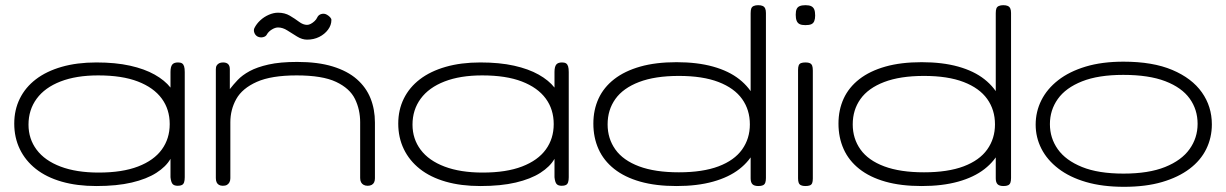

<svg xmlns="http://www.w3.org/2000/svg" viewBox="-20 -707 4732 741"><path d="M666 10Q652 10 646 3Q640 -4 638 -23V-94Q621 -64 583.5 -40Q546 -16 488.5 -2.5Q431 11 352 11Q277 11 218 -6Q159 -23 118.5 -55Q78 -87 56.5 -131.5Q35 -176 35 -230Q35 -283 56.5 -326.5Q78 -370 118.5 -401Q159 -432 218 -449Q277 -466 352 -466Q426 -466 482 -453.5Q538 -441 577 -419Q616 -397 638 -369V-429Q638 -449 644.5 -457.5Q651 -466 667 -466Q677 -466 682.5 -462.5Q688 -459 690.5 -451Q693 -443 693 -429V-23Q693 -11 690.5 -3.5Q688 4 682 7Q676 10 666 10ZM361 -41Q452 -41 513 -64.5Q574 -88 604.5 -130Q635 -172 635 -228Q635 -285 604 -327Q573 -369 512 -392.5Q451 -416 359 -416Q274 -416 213.5 -392.5Q153 -369 121.5 -326Q90 -283 90 -226Q90 -171 121.5 -129Q153 -87 214 -64Q275 -41 361 -41Z M840 10Q831 10 825 6.5Q819 3 816 -3.5Q813 -10 813 -20V-440Q813 -449 816.5 -454.5Q820 -460 826 -463Q832 -466 841 -466Q847 -466 852 -464.5Q857 -463 860.5 -459.5Q864 -456 865.5 -451Q867 -446 867 -440V-363Q880 -380 897.5 -398.5Q915 -417 943.5 -432.5Q972 -448 1016.5 -458Q1061 -468 1127 -468Q1207 -468 1264 -450.5Q1321 -433 1357 -401.5Q1393 -370 1410 -327.5Q1427 -285 1427 -234V-19Q1427 -10 1424 -3.5Q1421 3 1414.5 6.5Q1408 10 1399 10Q1390 10 1383.5 6.5Q1377 3 1373.5 -3.5Q1370 -10 1370 -20V-235Q1370 -284 1350 -325Q1330 -366 1277 -391Q1224 -416 1125 -416Q1027 -416 971 -391Q915 -366 892 -325Q869 -284 869 -235V-19Q869 -10 865.5 -3.5Q862 3 856 6.5Q850 10 840 10ZM1053 -658Q1079 -658 1098.5 -646.5Q1118 -635 1134 -623Q1150 -611 1165 -611Q1172 -611 1179.5 -615Q1187 -619 1194 -625.5Q1201 -632 1204 -639Q1209 -650 1220.5 -653Q1232 -656 1242 -650Q1249 -646 1254 -640.5Q1259 -635 1259 -630Q1259 -610 1246 -592.5Q1233 -575 1212 -564.5Q1191 -554 1165 -554Q1146 -554 1126.5 -566Q1107 -578 1089 -589.5Q1071 -601 1053 -601Q1042 -601 1029 -593Q1016 -585 1010 -574Q1006 -566 995 -563.5Q984 -561 974 -566Q965 -571 961.5 -581Q958 -591 962 -599Q970 -615 984.5 -628.5Q999 -642 1017.5 -650Q1036 -658 1053 -658Z M2148 10Q2134 10 2128 3Q2122 -4 2120 -23V-94Q2103 -64 2065.5 -40Q2028 -16 1970.5 -2.5Q1913 11 1834 11Q1759 11 1700 -6Q1641 -23 1600.5 -55Q1560 -87 1538.5 -131.5Q1517 -176 1517 -230Q1517 -283 1538.5 -326.5Q1560 -370 1600.5 -401Q1641 -432 1700 -449Q1759 -466 1834 -466Q1908 -466 1964 -453.5Q2020 -441 2059 -419Q2098 -397 2120 -369V-429Q2120 -449 2126.5 -457.5Q2133 -466 2149 -466Q2159 -466 2164.5 -462.5Q2170 -459 2172.5 -451Q2175 -443 2175 -429V-23Q2175 -11 2172.5 -3.5Q2170 4 2164 7Q2158 10 2148 10ZM1843 -41Q1934 -41 1995 -64.5Q2056 -88 2086.5 -130Q2117 -172 2117 -228Q2117 -285 2086 -327Q2055 -369 1994 -392.5Q1933 -416 1841 -416Q1756 -416 1695.5 -392.5Q1635 -369 1603.5 -326Q1572 -283 1572 -226Q1572 -171 1603.5 -129Q1635 -87 1696 -64Q1757 -41 1843 -41Z M2591 11Q2511 11 2451 -6Q2391 -23 2350.5 -55Q2310 -87 2290 -131.5Q2270 -176 2270 -230Q2270 -283 2290 -326.5Q2310 -370 2350.5 -401.5Q2391 -433 2451 -450Q2511 -467 2591 -467Q2671 -467 2732 -450Q2793 -433 2833.5 -401Q2874 -369 2894.5 -325Q2915 -281 2915 -227Q2915 -173 2894.5 -129.5Q2874 -86 2833.5 -54.5Q2793 -23 2732 -6Q2671 11 2591 11ZM2600 -42Q2692 -42 2753 -65Q2814 -88 2844 -130Q2874 -172 2874 -227Q2874 -283 2844 -325Q2814 -367 2753 -390.5Q2692 -414 2600 -414Q2508 -414 2446.5 -390.5Q2385 -367 2355 -325Q2325 -283 2325 -227Q2325 -172 2355 -130Q2385 -88 2446.5 -65Q2508 -42 2600 -42ZM2907 11Q2891 11 2884 4Q2877 -3 2877 -19V-656Q2877 -668 2879.5 -674.5Q2882 -681 2889 -684Q2896 -687 2906 -687Q2917 -687 2923.5 -684Q2930 -681 2933 -674.5Q2936 -668 2936 -657V-20Q2936 -9 2933.5 -2Q2931 5 2924.5 8Q2918 11 2907 11Z M3088 11Q3078 11 3071.5 8Q3065 5 3062.5 -1.5Q3060 -8 3060 -19V-437Q3060 -448 3062.5 -454.5Q3065 -461 3071.5 -463.5Q3078 -466 3089 -466Q3100 -466 3106 -463Q3112 -460 3114.5 -453.5Q3117 -447 3117 -435V-18Q3117 -7 3114.5 -0.5Q3112 6 3105.5 8.5Q3099 11 3088 11ZM3088 -610Q3074 -610 3066 -614Q3058 -618 3054.5 -627Q3051 -636 3051 -650Q3051 -664 3054.5 -672Q3058 -680 3066.5 -683.5Q3075 -687 3089 -687Q3103 -687 3111 -683Q3119 -679 3122.5 -670.5Q3126 -662 3126 -647Q3126 -634 3122.5 -625.5Q3119 -617 3111 -613.5Q3103 -610 3088 -610Z M3537 11Q3457 11 3397 -6Q3337 -23 3296.5 -55Q3256 -87 3236 -131.5Q3216 -176 3216 -230Q3216 -283 3236 -326.5Q3256 -370 3296.5 -401.5Q3337 -433 3397 -450Q3457 -467 3537 -467Q3617 -467 3678 -450Q3739 -433 3779.5 -401Q3820 -369 3840.5 -325Q3861 -281 3861 -227Q3861 -173 3840.5 -129.5Q3820 -86 3779.5 -54.5Q3739 -23 3678 -6Q3617 11 3537 11ZM3546 -42Q3638 -42 3699 -65Q3760 -88 3790 -130Q3820 -172 3820 -227Q3820 -283 3790 -325Q3760 -367 3699 -390.5Q3638 -414 3546 -414Q3454 -414 3392.5 -390.5Q3331 -367 3301 -325Q3271 -283 3271 -227Q3271 -172 3301 -130Q3331 -88 3392.5 -65Q3454 -42 3546 -42ZM3853 11Q3837 11 3830 4Q3823 -3 3823 -19V-656Q3823 -668 3825.5 -674.5Q3828 -681 3835 -684Q3842 -687 3852 -687Q3863 -687 3869.5 -684Q3876 -681 3879 -674.5Q3882 -668 3882 -657V-20Q3882 -9 3879.5 -2Q3877 5 3870.5 8Q3864 11 3853 11Z M4318 14Q4235 14 4171.5 -4.5Q4108 -23 4064.5 -56.5Q4021 -90 3999 -133.5Q3977 -177 3977 -226Q3977 -276 3999 -320Q4021 -364 4064 -397.5Q4107 -431 4170 -450Q4233 -469 4316 -469Q4429 -469 4504.5 -437Q4580 -405 4618.5 -350.5Q4657 -296 4657 -227Q4657 -176 4635.5 -132Q4614 -88 4571 -55.5Q4528 -23 4465 -4.5Q4402 14 4318 14ZM4316 -37Q4413 -37 4476.5 -62.5Q4540 -88 4571 -131.5Q4602 -175 4602 -229Q4602 -284 4571.5 -326.5Q4541 -369 4477.5 -393.5Q4414 -418 4315 -418Q4219 -418 4156 -393Q4093 -368 4062.5 -325Q4032 -282 4032 -228Q4032 -174 4062.5 -131Q4093 -88 4156 -62.5Q4219 -37 4316 -37Z"/></svg>

Font: Fredoka Expanded Light
Style: Regular
Weight: 300
Width: 7
Designer: Ben Nathan
Foundry: Milena B. Brandão, Ben Nathan
Version: Version 2.001